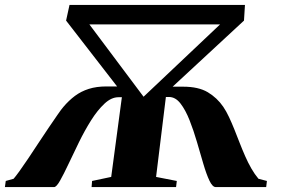

<svg xmlns="http://www.w3.org/2000/svg" viewBox="-48 -763 1146 783"><path d="M-28 0 -24.5 -25 7.5 -34Q15 -42.5 30.8 -64.2Q46.5 -86 66.8 -116.2Q87 -146.5 108.5 -179.2Q130 -212 150.5 -242.2Q171 -272.5 186.8 -295.2Q202.5 -318 210.5 -327Q232.5 -353 257.5 -371.8Q282.5 -390.5 314 -400.5Q345.5 -410.5 386 -410.5H429.5L221.5 -679L235.5 -743H951L947 -679L656 -409.5H699Q761.5 -409.5 799.5 -386.8Q837.5 -364 862.5 -327.5Q875 -309 886 -285.5Q897 -262 907.8 -235.2Q918.5 -208.5 929.2 -180.8Q940 -153 951.8 -126.2Q963.5 -99.5 977 -76Q990.5 -52.5 1006 -34L1040.5 -25L1037.5 0H832Q818.5 0 806 -26.5Q793.5 -53 781.2 -95Q769 -137 755.2 -184Q741.5 -231 725 -272.8Q708.5 -314.5 688 -341Q667.5 -367.5 641 -367.5H628.5L588.5 -41.5L673 -25L670 0H325.5L327.5 -25L405.5 -41.5L449 -366.5H435Q406 -366.5 377.8 -340Q349.5 -313.5 323.2 -271.8Q297 -230 274 -183Q251 -136 231.5 -94.5Q212 -53 197 -26.5Q182 0 172.5 0ZM537.5 -368.5 849.5 -663.5H316.5Z"/></svg>

Font: Merriweather 120pt Black
Style: Italic
Weight: 900
Italic angle: -7.8°
Version: Version 2.101